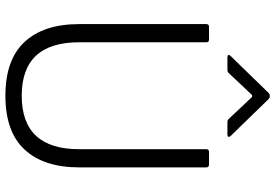

<svg xmlns="http://www.w3.org/2000/svg" viewBox="-178 -856 1044 729"><g transform="rotate(90 344.5 -492.0)"><path d="M72 -270V-753Q72 -763 82 -763H131Q141 -763 141 -753V-270Q141 -52 344 -52Q547 -52 547 -270V-753Q547 -763 557 -763H606Q616 -763 616 -753V-270Q616 -136 548.5 -63Q481 10 344 10Q207 10 139.5 -63Q72 -136 72 -270ZM198 -833Q191 -833 189.5 -836.5Q188 -840 193 -845L333 -989Q338 -994 345 -994Q352 -994 357 -989L497 -845Q500 -842 500 -838Q500 -833 492 -833H444Q437 -833 432 -838L352 -923Q349 -927 345 -927Q341 -927 338 -923L258 -838Q253 -833 246 -833Z"/></g></svg>

Font: Open Sauce Two Light
Style: Regular
Weight: 300
Designer: Alfredo Marco Pradil
Foundry: Creative Sauce Fz LLC
Version: Version 1.477